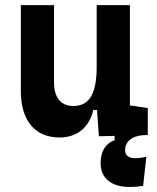

<svg xmlns="http://www.w3.org/2000/svg" viewBox="-20 -538 626 765"><path d="M498 207C513.2 207 532.2 205.6 550.3 202.6L563 86.9C546.9 90.3 531.2 92.3 519 92.3C493.2 92.3 478.5 81.5 478.5 61.5C478.5 25.9 504.9 3.9 550.8 0.5L568.8 0V-107.4L497.6 -118.2V-517.6H365.2V-272C365.2 -159.2 333.5 -115.7 271.5 -115.7C223.6 -115.7 195.3 -148.9 195.3 -208.5V-517.6H63V-175.8C63 -57.6 119.1 9.8 217.8 9.8C286.1 9.8 335.4 -29.3 351.6 -99.6H366.7L374 4.9L436.5 3.4V21C400.9 32.2 380.9 65.9 380.9 111.8C380.9 172.4 423.3 207 498 207Z"/></svg>

Font: CaskaydiaCove Nerd Font
Style: Bold
Weight: 700
Designer: Aaron Bell
Foundry: Saja Typeworks
Version: Version 2111.1;Nerd Fonts 2.3.0